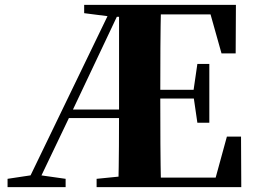

<svg xmlns="http://www.w3.org/2000/svg" viewBox="-20 -767 1048 787"><path d="M465 0Q467 -84 467.5 -168.5Q468 -253 468 -329V-747H640Q638 -661 637.5 -572Q637 -483 637 -391V-360Q637 -266 637.5 -177Q638 -88 640 0ZM11 0V-34L117 -50H136L249 -34V0ZM789 -264 773 -374V-395L789 -505H838V-264ZM888 -548 843 -708H552V-747H947L946 -548ZM552 0V-39H864L910 -207H968L969 0ZM325 -713V-747H552V-698H442ZM376 0V-34L536 -50H552V0ZM82 0 443 -747H482L271 -301L127 0ZM241 -283 256 -318H554V-283ZM552 -363V-399H801V-363Z"/></svg>

Font: Noto Serif JP Black
Style: Regular
Weight: 900
Designer: Ryoko NISHIZUKA 西塚涼子 (kana & ideographs); Frank Grießhammer (Latin, Greek & Cyrillic); Wenlong ZHANG 张文龙 (bopomofo); San
Foundry: Adobe
Version: Version 2.003-H1;hotconv 1.1.1;makeotfexe 2.6.0